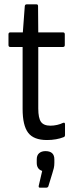

<svg xmlns="http://www.w3.org/2000/svg" viewBox="-20 -636 346 883"><path d="M196 8Q135 8 109.5 -25.5Q84 -59 84 -135V-420H27Q19 -420 19 -429V-478Q19 -487 27 -487H85L94 -608Q95 -616 103 -616H148Q155 -616 155 -608L156 -487H270Q278 -487 278 -478V-429Q278 -420 270 -420H156V-137Q156 -93 168.5 -75.5Q181 -58 212 -58Q227 -58 242.5 -61.5Q258 -65 270 -71Q279 -74 279 -65V-15Q279 -7 272 -5Q257 1 237.5 4.5Q218 8 196 8ZM163 227Q157 227 158 219L174 150Q149 142 149 113V97Q149 78 160 68.5Q171 59 189 59Q230 59 230 97V113Q230 126 227.5 137Q225 148 221 160L202 222Q199 227 194 227Z"/></svg>

Font: Sofia Sans Cond
Style: Regular
Weight: 400
Width: 3
Designer: Botio Nikoltchev, Ani Petrova
Foundry: lettersoup
Version: Version 4.100; ttfautohint (v1.8.3)